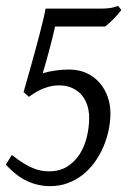

<svg xmlns="http://www.w3.org/2000/svg" viewBox="-22 -617 444 652"><path d="M390.1 -583Q384.3 -575.2 377 -566.9Q369.6 -558.6 362.3 -551.3Q355 -543.9 347.9 -537.6Q340.8 -531.2 335 -526.9H165Q162.1 -512.7 156.5 -490Q150.9 -467.3 144.5 -443.8Q138.2 -420.4 132.3 -399.7Q126.5 -378.9 123 -368.2Q141.1 -374 165.3 -377.4Q189.5 -380.9 211.9 -380.9Q245.6 -380.9 272 -368.7Q298.3 -356.4 316.2 -335.9Q334 -315.4 343.5 -288.6Q353 -261.7 353 -232.9Q353 -203.6 346.7 -174.1Q340.3 -144.5 328.4 -116.9Q316.4 -89.4 298.8 -65.2Q281.2 -41 258.5 -23.2Q235.8 -5.4 208 4.9Q180.2 15.1 147.9 15.1Q107.4 15.1 70.1 -2.2Q32.7 -19.5 -2 -58.1L18.1 -90.8Q40 -73.7 57.9 -62.7Q75.7 -51.8 90.8 -45.7Q106 -39.6 118.7 -37.4Q131.3 -35.2 144 -35.2Q180.7 -35.2 206.5 -51.5Q232.4 -67.9 248.8 -93.8Q265.1 -119.6 272.9 -152.1Q280.8 -184.6 280.8 -216.8Q280.8 -240.7 273.9 -261Q267.1 -281.2 253.9 -295.9Q240.7 -310.5 221.7 -318.8Q202.6 -327.1 178.2 -327.1Q128.4 -327.1 76.2 -288.1L58.1 -304.2Q63 -321.8 69.6 -345Q76.2 -368.2 83.5 -394Q90.8 -419.9 98.1 -446.8Q105.5 -473.6 112.1 -499.3Q118.7 -524.9 124.3 -547.9Q129.9 -570.8 132.8 -587.9H325.2Q337.4 -587.9 347.4 -589.1Q357.4 -590.3 364.3 -592.3Q372.6 -594.2 378.9 -597.2Z"/></svg>

Font: Gentium Plus Afr
Style: Italic
Weight: 400
Italic angle: -8°
Designer: J. Victor Gaultney, Annie Olsen, Iska Routamaa, Becca Hirsbrunner
Foundry: SIL International
Version: Version 5.000